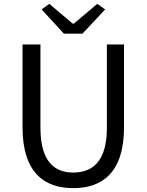

<svg xmlns="http://www.w3.org/2000/svg" viewBox="-20 -964 761 997"><path d="M360 13C510 13 624 -67 624 -303V-733H535V-300C535 -123 458 -68 360 -68C265 -68 190 -123 190 -300V-733H97V-303C97 -67 211 13 360 13ZM312 -789H408L526 -915L485 -944L363 -841H358L236 -944L196 -915Z"/></svg>

Font: Squished Noto Sans CJK JP Regular
Style: Regular
Weight: 400
Designer: Ryoko NISHIZUKA (kana & ideographs); Paul D. Hunt (Latin, Greek & Cyrillic); Wenlong ZHANG (bopomofo); Sandoll Communica
Foundry: Adobe Systems Incorporated
Version: Version 1.004;PS 1.004;hotconv 1.0.82;makeotf.lib2.5.63406